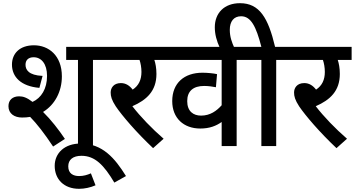

<svg xmlns="http://www.w3.org/2000/svg" viewBox="-20 -916 2225 1204"><path d="M118 -179C136 -179 153 -180 169 -183C211 -140 258 -80 313 3L387 -45C348 -103 300 -165 250 -214C324 -259 368 -342 368 -437C368 -568 285 -632 193 -632C104 -632 55 -581 55 -511C55 -434 111 -375 227 -365L247 -440C159 -444 140 -479 140 -510C140 -540 159 -557 191 -557C239 -557 275 -516 275 -440C275 -359 239 -302 184 -277C149 -304 125 -312 100 -312C59 -312 33 -289 33 -250C33 -203 71 -179 118 -179ZM563 -540H654V-622H395V-540H469V0H563Z M579 246 550 171C527 181 504 188 476 188C440 188 408 173 408 127C408 85 438 61 491 61C575 61 631 118 697 229L770 188C701 77 623 -16 486 -16C385 -16 323 44 323 124C323 207 380 268 476 268C510 268 547 260 579 246Z M1006 -46C933 -109 860 -185 810 -250C900 -289 961 -346 961 -452C961 -490 955 -519 948 -540H1035V-622H640V-540H855C862 -520 867 -492 867 -465C867 -416 850 -379 812 -354C792 -380 768 -395 738 -395C692 -395 674 -364 674 -336C674 -312 680 -289 706 -249C746 -190 835 -86 940 13Z M1555 -540V-622H1021V-540H1370V-256C1339 -221 1298 -191 1241 -191C1193 -191 1154 -217 1154 -282C1154 -345 1192 -377 1260 -377C1287 -377 1313 -373 1334 -369L1341 -451C1321 -456 1280 -460 1250 -460C1135 -460 1060 -395 1060 -282C1060 -175 1132 -110 1236 -110C1295 -110 1336 -127 1370 -151V0H1464V-540Z M1359 -615H1450C1434 -650 1421 -685 1421 -729C1421 -782 1446 -814 1492 -814C1553 -814 1586 -751 1619 -622H1541V-540H1619V0H1712V-540H1803V-622H1705C1662 -804 1607 -896 1485 -896C1386 -896 1327 -834 1327 -745C1327 -702 1338 -660 1359 -615Z M2156 -46C2083 -109 2010 -185 1960 -250C2050 -289 2111 -346 2111 -452C2111 -490 2105 -519 2098 -540H2185V-622H1790V-540H2005C2012 -520 2017 -492 2017 -465C2017 -416 2000 -379 1962 -354C1942 -380 1918 -395 1888 -395C1842 -395 1824 -364 1824 -336C1824 -312 1830 -289 1856 -249C1896 -190 1985 -86 2090 13Z"/></svg>

Font: Noto Sans SemiCondensed Medium
Style: Regular
Weight: 500
Width: 4
Designer: Monotype Design Team
Foundry: Monotype Imaging Inc.
Version: Version 2.013